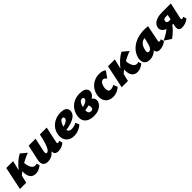

<svg xmlns="http://www.w3.org/2000/svg" viewBox="419 -1881 3344 3344"><g transform="rotate(-45 2090.5 -209.0)"><path d="M157 -101 133 -123Q176 -186 224 -246.5Q272 -307 327 -357.5Q382 -408 444 -440L553 -349Q503 -331 448.5 -304.5Q394 -278 340.5 -245Q287 -212 240 -175.5Q193 -139 157 -101ZM9 0 99 -427H268L163 0ZM394 9Q344 9 311 -16.5Q278 -42 265 -94Q252 -146 258 -226L378 -314Q381 -230 397.5 -183Q414 -136 437.5 -117.5Q461 -99 485 -99Q491 -99 497.5 -100Q504 -101 511 -103.5Q518 -106 524 -109L544 -52Q511 -25 474.5 -8Q438 9 394 9Z M696 10Q663 10 638.5 1Q614 -8 600 -27Q586 -46 582.5 -76.5Q579 -107 589 -150L650 -427H821L770 -195Q761 -155 763.5 -134Q766 -113 787 -113Q802 -113 818 -126.5Q834 -140 851.5 -174.5Q869 -209 887.5 -270Q906 -331 925 -427H993Q967 -293 933 -207.5Q899 -122 860 -74.5Q821 -27 779 -8.5Q737 10 696 10ZM948 10Q916 10 894.5 -2Q873 -14 865 -41.5Q857 -69 867 -117L930 -427H1095L1033 -138Q1029 -119 1032 -108.5Q1035 -98 1049 -98Q1056 -98 1064.5 -100.5Q1073 -103 1085 -110L1104 -49Q1070 -19 1028.5 -4.5Q987 10 948 10Z M1337 16Q1266 16 1220 -14.5Q1174 -45 1156 -96.5Q1138 -148 1150 -212Q1163 -280 1205 -332Q1247 -384 1310 -413.5Q1373 -443 1449 -443Q1511 -443 1545 -425Q1579 -407 1589.5 -377.5Q1600 -348 1592 -315Q1581 -269 1540 -236.5Q1499 -204 1435 -183.5Q1371 -163 1290 -152L1273 -223Q1307 -228 1342.5 -239.5Q1378 -251 1403.5 -269Q1429 -287 1434 -309Q1437 -320 1434 -330Q1431 -340 1423 -346Q1415 -352 1402 -352Q1381 -352 1363 -334.5Q1345 -317 1331.5 -288Q1318 -259 1310 -221Q1303 -186 1307 -158.5Q1311 -131 1330.5 -115.5Q1350 -100 1390 -100Q1417 -100 1447 -108Q1477 -116 1506 -134L1537 -64Q1502 -33 1466 -15.5Q1430 2 1397.5 9Q1365 16 1337 16Z M1822 15Q1709 15 1653.5 -43.5Q1598 -102 1618 -204Q1633 -275 1673 -328.5Q1713 -382 1776 -412.5Q1839 -443 1921 -443Q1981 -443 2018 -426.5Q2055 -410 2069.5 -382Q2084 -354 2075 -317Q2066 -277 2032.5 -249.5Q1999 -222 1952.5 -205Q1906 -188 1855.5 -177.5Q1805 -167 1761 -160L1756 -225Q1821 -235 1865.5 -258Q1910 -281 1917 -309Q1920 -319 1918 -328Q1916 -337 1907.5 -343.5Q1899 -350 1883 -350Q1858 -350 1839.5 -332Q1821 -314 1808 -280.5Q1795 -247 1787 -199Q1782 -161 1785 -134.5Q1788 -108 1802.5 -94.5Q1817 -81 1845 -81Q1858 -81 1867 -84Q1876 -87 1883 -94.5Q1890 -102 1892 -114Q1897 -133 1893 -154.5Q1889 -176 1879.5 -192.5Q1870 -209 1860 -212L1936 -259Q1963 -253 1986 -241Q2009 -229 2025.5 -211.5Q2042 -194 2048.5 -171.5Q2055 -149 2048 -121Q2039 -83 2009 -52Q1979 -21 1931.5 -3Q1884 15 1822 15Z M2294 16Q2227 16 2183.5 -14.5Q2140 -45 2123 -96.5Q2106 -148 2118 -212Q2132 -283 2172.5 -334.5Q2213 -386 2272.5 -414.5Q2332 -443 2403 -443Q2445 -443 2476 -433Q2507 -423 2529 -403L2442 -283Q2432 -300 2416.5 -314Q2401 -328 2382 -328Q2361 -328 2344.5 -314Q2328 -300 2316.5 -276Q2305 -252 2299 -221Q2289 -172 2301.5 -139Q2314 -106 2351 -106Q2377 -106 2399 -113.5Q2421 -121 2439 -133L2471 -55Q2438 -24 2391.5 -4Q2345 16 2294 16Z M2663 -101 2639 -123Q2682 -186 2730 -246.5Q2778 -307 2833 -357.5Q2888 -408 2950 -440L3059 -349Q3009 -331 2954.5 -304.5Q2900 -278 2846.5 -245Q2793 -212 2746 -175.5Q2699 -139 2663 -101ZM2515 0 2605 -427H2774L2669 0ZM2900 9Q2850 9 2817 -16.5Q2784 -42 2771 -94Q2758 -146 2764 -226L2884 -314Q2887 -230 2903.5 -183Q2920 -136 2943.5 -117.5Q2967 -99 2991 -99Q2997 -99 3003.5 -100Q3010 -101 3017 -103.5Q3024 -106 3030 -109L3050 -52Q3017 -25 2980.5 -8Q2944 9 2900 9Z M3205 10Q3128 10 3097 -35.5Q3066 -81 3078 -147Q3090 -207 3124 -258.5Q3158 -310 3213 -349.5Q3268 -389 3342 -411Q3416 -433 3506 -433Q3536 -433 3555.5 -431.5Q3575 -430 3592 -427L3533 -138Q3525 -98 3549 -98Q3556 -98 3565.5 -100.5Q3575 -103 3587 -110L3605 -49Q3569 -19 3528 -4.5Q3487 10 3444 10Q3416 10 3396 -1.5Q3376 -13 3368 -40.5Q3360 -68 3369 -117L3396 -249L3482 -277Q3467 -210 3439.5 -157Q3412 -104 3375 -66.5Q3338 -29 3294.5 -9.5Q3251 10 3205 10ZM3290 -101Q3308 -101 3322 -110.5Q3336 -120 3348.5 -140.5Q3361 -161 3371.5 -195Q3382 -229 3392 -278L3412 -377L3470 -320Q3458 -324 3447 -325Q3436 -326 3424 -326Q3385 -326 3356.5 -312.5Q3328 -299 3308.5 -275.5Q3289 -252 3277 -221Q3265 -190 3259 -154Q3254 -125 3263.5 -113Q3273 -101 3290 -101Z M3993 10Q3968 10 3948.5 -0.5Q3929 -11 3921.5 -35.5Q3914 -60 3923 -103L3973 -325H3922Q3896 -325 3881 -313.5Q3866 -302 3863 -285Q3859 -264 3872 -248Q3885 -232 3912 -232Q3950 -232 3981 -237.5Q4012 -243 4025 -251L4006 -173Q3978 -156 3947.5 -150Q3917 -144 3884 -144Q3850 -144 3813.5 -154Q3777 -164 3747.5 -183Q3718 -202 3702.5 -230.5Q3687 -259 3695 -295Q3709 -361 3774 -394Q3839 -427 3938 -427H4153L4088 -138Q4084 -120 4087 -109Q4090 -98 4104 -98Q4111 -98 4119.5 -100.5Q4128 -103 4140 -110L4160 -49Q4124 -19 4081.5 -4.5Q4039 10 3993 10ZM3731 25 3605 -58Q3663 -82 3721.5 -120Q3780 -158 3830 -203L3918 -159Q3877 -103 3828 -55.5Q3779 -8 3731 25Z"/></g></svg>

Font: Ysabeau Black
Style: Italic
Weight: 900
Italic angle: -12°
Version: Version 2.000;gftools[0.9.27.dev2+g8671c4b]